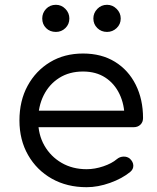

<svg xmlns="http://www.w3.org/2000/svg" viewBox="-20 -775 656 800"><path d="M341 5Q259 5 196 -30.5Q133 -66 97 -129Q61 -192 61 -273Q61 -355 95 -417.5Q129 -480 188.5 -516Q248 -552 326 -552Q403 -552 459 -517.5Q515 -483 545.5 -422Q576 -361 576 -283Q576 -266 565 -255.5Q554 -245 537 -245H119V-314H541L499 -284Q499 -339 478 -383Q457 -427 418.5 -452Q380 -477 326 -477Q269 -477 227 -450.5Q185 -424 162 -378Q139 -332 139 -273Q139 -214 165 -168.5Q191 -123 236.5 -96.5Q282 -70 341 -70Q375 -70 410.5 -82Q446 -94 467 -112Q479 -122 494.5 -122.5Q510 -123 521 -114Q535 -101 535.5 -85.5Q536 -70 523 -59Q489 -31 438.5 -13Q388 5 341 5ZM213 -642Q188 -642 172 -658Q156 -674 156 -698Q156 -721 172 -738Q188 -755 213 -755Q236 -755 252.5 -738Q269 -721 269 -698Q269 -674 252.5 -658Q236 -642 213 -642ZM426 -642Q402 -642 385.5 -658Q369 -674 369 -698Q369 -721 385.5 -738Q402 -755 426 -755Q449 -755 466 -738Q483 -721 483 -698Q483 -674 466 -658Q449 -642 426 -642Z"/></svg>

Font: Comfortaa Medium
Style: Regular
Weight: 500
Designer: Johan Aakerlund
Foundry: Johan Aakerlund
Version: Version 3.104; ttfautohint (v1.8.1.43-b0c9)